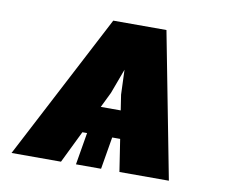

<svg xmlns="http://www.w3.org/2000/svg" viewBox="-66 -635 857 717"><g transform="rotate(10 363.0 -276.5)"><path d="M429 0 410.2 -122.2H380L359.4 0H264.2L284.8 -122.2H267L207.4 0H19.9L308.2 -552.6H509.9L616.5 0ZM346.6 -285.5 318.2 -227.3H393.8L384.9 -285.5L381.4 -379.3Z"/></g></svg>

Font: Karasuma Gothic
Style: Italic
Weight: 900
Italic angle: -9.39999°
Designer: Rasmus Andersson / Ryoko Nishizuka
Foundry: Genbu
Version: Version 1.00